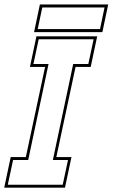

<svg xmlns="http://www.w3.org/2000/svg" viewBox="-44 -868 521 888"><path d="M-24.5 0 5.5 -141.5H75.5L164.5 -558.5H94.5L124.5 -700H405.5L375.5 -558.5H305.5L216.5 -141.5H286.5L256.5 0ZM-8 -13.5H246L270.5 -128H200.5L294.5 -572H364.5L389 -686.5H135L110.5 -572H180.5L86.5 -128H16.5ZM113.5 -719.5 140.5 -847.5H456.5L429.5 -719.5ZM130.5 -733.5H418.5L439.5 -833.5H151.5Z"/></svg>

Font: Tourney Condensed Thin
Style: Italic
Weight: 100
Width: 3
Italic angle: -12°
Designer: Tyler Finck
Foundry: Etcetera Type Co
Version: Version 1.010; ttfautohint (v1.8.3)